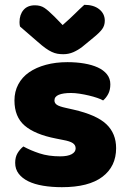

<svg xmlns="http://www.w3.org/2000/svg" viewBox="-20 -760 532 797"><path d="M462 -145Q462 -69 405 -26Q348 17 237 17Q195 17 159 11Q123 5 97.5 -7.5Q72 -20 57.5 -39Q43 -58 43 -84Q43 -108 53 -124.5Q63 -141 77 -152Q106 -136 143.5 -123.5Q181 -111 230 -111Q261 -111 277.5 -120Q294 -129 294 -144Q294 -158 282 -166Q270 -174 242 -179L212 -185Q125 -202 82.5 -238.5Q40 -275 40 -343Q40 -380 56 -410Q72 -440 101 -460Q130 -480 170.5 -491Q211 -502 260 -502Q297 -502 329.5 -496.5Q362 -491 386 -480Q410 -469 424 -451.5Q438 -434 438 -410Q438 -387 429.5 -370.5Q421 -354 408 -343Q400 -348 384 -353.5Q368 -359 349 -363.5Q330 -368 310.5 -371Q291 -374 275 -374Q242 -374 224 -366.5Q206 -359 206 -343Q206 -332 216 -325Q226 -318 254 -312L285 -305Q381 -283 421.5 -244.5Q462 -206 462 -145ZM240 -656Q273 -685 292 -704Q311 -723 330 -740Q369 -740 392 -721.5Q415 -703 415 -674Q415 -654 404 -639Q393 -624 367 -603L322 -566Q304 -552 284.5 -543.5Q265 -535 243 -535Q229 -535 218 -537Q207 -539 195 -544.5Q183 -550 169 -560Q155 -570 137 -586L63 -650Q62 -655 61.5 -659Q61 -663 61 -668Q61 -699 77.5 -718.5Q94 -738 125 -738Q148 -738 164 -727.5Q180 -717 206 -691Z"/></svg>

Font: Baloo Paaji
Style: Regular
Weight: 400
Designer: Shuchita Grover and Ek Type
Foundry: Ek Type
Version: Version 1.443;PS 1.000;hotconv 16.6.51;makeotf.lib2.5.65220;